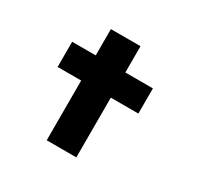

<svg xmlns="http://www.w3.org/2000/svg" viewBox="-150 -871 1070 1044"><g transform="rotate(30 385.0 -349.0)"><path d="M262 0V-698H448V0ZM114 -375V-533H621V-375Z"/></g></svg>

Font: Lexend Zetta ExtraBold
Style: Regular
Weight: 800
Designer: Bonnie Shaver-Troup, Thomas Jockin
Foundry: Lexend
Version: Version 1.007